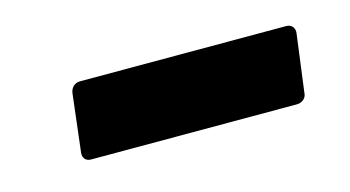

<svg xmlns="http://www.w3.org/2000/svg" viewBox="-31 -424 447 245"><g transform="rotate(-15 192.5 -301.0)"><path d="M68 -251H340C347 -251 353 -256 353 -263L363 -339C364 -346 359 -351 353 -351H80C73 -351 68 -346 67 -339L58 -263C57 -256 61 -251 68 -251Z"/></g></svg>

Font: Barlow Semi Condensed SemiBold
Style: Italic
Weight: 600
Width: 4
Italic angle: -7°
Designer: Jeremy Tribby
Foundry: Tribby Type
Version: Version 1.422;hotconv 1.0.109;makeotfexe 2.5.65596